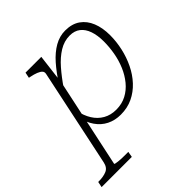

<svg xmlns="http://www.w3.org/2000/svg" viewBox="-269 -704 1083 1083"><g transform="rotate(-45 273.0 -162.0)"><path d="M-68 223 -61 189H-58Q-19 189 6.5 178Q32 167 39 133L162 -450Q165 -464 156.5 -473Q148 -482 130.5 -489Q113 -496 88 -501L78 -503L85 -537H211L192 -382L194 -378L75 179Q74 182 81 183.5Q88 185 99.5 186.5Q111 188 125 188.5Q139 189 154 189H179L173 223ZM117 -149 137 -180Q146 -134 167.5 -99.5Q189 -65 222.5 -46Q256 -27 299 -27Q345 -27 381 -46Q417 -65 444 -98Q471 -131 488.5 -172.5Q506 -214 514 -259.5Q522 -305 522 -349Q522 -398 509.5 -434Q497 -470 472 -489.5Q447 -509 409 -509Q365 -509 325 -484.5Q285 -460 248 -417.5Q211 -375 175 -322L173 -359Q210 -416 247 -458Q284 -500 325 -523.5Q366 -547 411 -547Q465 -547 500.5 -522Q536 -497 554 -452.5Q572 -408 572 -349Q572 -298 560.5 -246.5Q549 -195 526.5 -148.5Q504 -102 470.5 -66Q437 -30 394 -9.5Q351 11 298 11Q252 11 215 -7.5Q178 -26 153 -62Q128 -98 117 -149Z"/></g></svg>

Font: Roboto Serif Thin
Style: Italic
Weight: 250
Italic angle: -10°
Version: Version 1.007